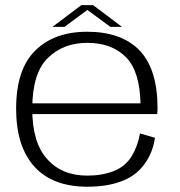

<svg xmlns="http://www.w3.org/2000/svg" viewBox="-20 -719 698 744"><path d="M318.5 4.5V-38.5Q219 -38.5 162.5 -103Q105 -166 105 -297Q105 -435 165 -494Q225 -553 318 -553Q414 -553 469.5 -496Q521.5 -442 524.5 -318.5H96.5V-277H589Q590.5 -288 590.5 -299.5Q590.5 -450.5 521 -523.5Q450.5 -596 318 -596Q190 -596 116.5 -523Q42.5 -450.5 42.5 -297.5Q42.5 -151.5 113.5 -73Q184 4.5 318.5 4.5ZM318.5 -38.5V4.5Q395 4.5 450.5 -16.5Q506 -37 539 -82Q572 -126.5 580.5 -185L522.5 -202Q514 -153.5 490.5 -114Q466 -74 420.5 -56Q375.5 -38.5 318.5 -38.5ZM183.5 -615H230L318.5 -680.5L407.5 -615H452.5L341 -699H295Z"/></svg>

Font: Anybody SemiExpanded Light
Style: Regular
Weight: 300
Width: 6
Version: Version 1.113;gftools[0.9.25]